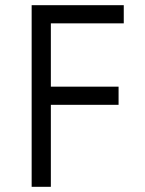

<svg xmlns="http://www.w3.org/2000/svg" viewBox="-20 -720 557 740"><path d="M102 -700H457V-630H176V-386H437V-316H176V0H102Z"/></svg>

Font: Tilda Sans
Style: Regular
Weight: 400
Designer: ParaType Ltd
Foundry: ParaType Ltd
Version: Version 1.009